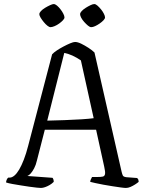

<svg xmlns="http://www.w3.org/2000/svg" viewBox="-20 -927 711 947"><path d="M182 0Q177 0 161.5 -1.5Q146 -3 125.5 -6Q105 -9 83 -12.5Q61 -16 41.5 -19.5Q22 -23 10 -27Q10 -34 13.5 -41.5Q17 -49 21 -51H28Q39 -51 51 -61Q63 -71 74.5 -90.5Q86 -110 97.5 -139.5Q109 -169 119 -208L237 -659Q245 -668 260 -678Q275 -688 293 -697.5Q311 -707 326.5 -713.5Q342 -720 350 -720Q363 -720 380.5 -711.5Q398 -703 416.5 -691Q435 -679 446 -668L580 -79Q583 -67 586 -61Q589 -55 603 -53L656 -49Q658 -47 660.5 -44.5Q663 -42 664 -30Q657 -24 646 -17Q635 -10 623.5 -5Q612 0 601 0Q593 0 575 -2.5Q557 -5 534.5 -8.5Q512 -12 490 -16Q468 -20 450.5 -24Q433 -28 425 -30Q425 -36 428.5 -43Q432 -50 434 -54H460Q478 -54 487 -56Q496 -58 498 -68.5Q500 -79 494 -105L454 -287H201L162 -135Q157 -113 148.5 -97Q140 -81 131.5 -71.5Q123 -62 115 -59L239 -50Q241 -48 243 -43Q245 -38 245 -30Q236 -21 225 -14.5Q214 -8 202.5 -4Q191 0 182 0ZM213 -332Q254 -333 298.5 -334.5Q343 -336 381.5 -338.5Q420 -341 442 -344L379 -629Q357 -644 337 -653Q317 -662 297 -666ZM430 -793Q423 -793 414 -800.5Q405 -808 395.5 -818.5Q386 -829 380.5 -839.5Q375 -850 375 -857Q375 -864 383 -872.5Q391 -881 403 -888.5Q415 -896 426.5 -901.5Q438 -907 445 -907Q452 -907 461 -899Q470 -891 478.5 -880.5Q487 -870 492.5 -859Q498 -848 498 -841Q498 -835 490.5 -827Q483 -819 471.5 -811Q460 -803 449 -798Q438 -793 430 -793ZM229 -793Q223 -793 214 -800Q205 -807 196 -818Q187 -829 180.5 -839.5Q174 -850 174 -857Q174 -864 182 -872.5Q190 -881 202.5 -888.5Q215 -896 227 -901.5Q239 -907 245 -907Q252 -907 261 -899.5Q270 -892 278.5 -881Q287 -870 292.5 -859Q298 -848 298 -841Q298 -835 290.5 -827Q283 -819 272 -811Q261 -803 249 -798Q237 -793 229 -793Z"/></svg>

Font: Texturina Medium 12pt ExtraLight
Style: Regular
Weight: 250
Version: Version 1.002